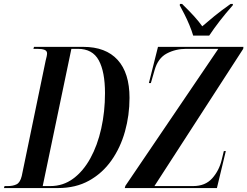

<svg xmlns="http://www.w3.org/2000/svg" viewBox="-52 -951 1251 971"><path d="M-32 0 -29 -10H-12Q14 -10 32 -19Q50 -28 58 -61L179 -645Q182 -656 184 -665.5Q186 -675 186 -681Q186 -694 173 -699Q160 -704 137 -704H117L120 -714H369Q483 -714 543 -648Q603 -582 603 -456Q603 -368 580 -286Q557 -204 511.5 -139.5Q466 -75 398.5 -37.5Q331 0 242 0ZM203 -10Q267 -10 318 -47.5Q369 -85 405 -150.5Q441 -216 460 -301Q479 -386 479 -480Q479 -588 447.5 -646Q416 -704 342 -704H309L164 -10ZM579 0 582 -11 1052 -704H890Q836 -704 791.5 -680.5Q747 -657 730 -597L711 -531H701L747 -714H1179L1178 -704L729 -10H925Q986 -10 1021 -49Q1056 -88 1069 -142L1080 -187H1090L1045 0ZM925 -771Q918 -795 906 -824Q894 -853 880.5 -879.5Q867 -906 857 -924L858 -931H869Q906 -895 929.5 -869Q953 -843 971 -818Q996 -840 1031 -868.5Q1066 -897 1114 -931H1126L1125 -924Q1088 -882 1059 -844.5Q1030 -807 1006 -771Z"/></svg>

Font: Noto Serif Display ExtraCondensed SemiBold
Style: Italic
Weight: 600
Width: 2
Italic angle: -12°
Designer: Monotype Design Team
Foundry: Monotype Imaging Inc.
Version: Version 2.009